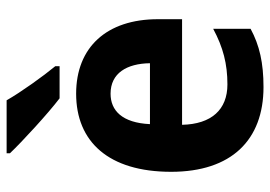

<svg xmlns="http://www.w3.org/2000/svg" viewBox="-138 -668 816 580"><g transform="rotate(-90 270.0 -378.0)"><path d="M257 -766H97V-756C131 -720 218 -640 263 -606H360V-619C331 -654 282 -722 257 -766ZM277 -556C132 -556 41 -458 41 -269C41 -87 137 10 297 10C370 10 423 -2 473 -29V-142C417 -112 367 -99 305 -99C229 -99 185 -147 183 -236H502V-309C502 -464 417 -556 277 -556ZM277 -452C339 -452 368 -403 369 -333H185C189 -417 226 -452 277 -452Z"/></g></svg>

Font: Noto Sans Telugu SemiCondensed
Style: Bold
Weight: 700
Width: 4
Designer: Jelle Bosma - Monotype Design Team
Foundry: Monotype Imaging Inc.
Version: Version 2.005